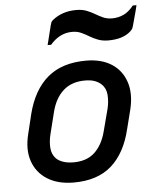

<svg xmlns="http://www.w3.org/2000/svg" viewBox="-55 -829 721 887"><g transform="rotate(-5 305.5 -385.5)"><path d="M356 -545Q427 -545 474 -515Q521 -485 539.5 -430.5Q558 -376 541 -304L518 -213Q492 -104 427 -46.5Q362 11 252 11Q178 11 129 -20Q80 -51 61.5 -105.5Q43 -160 61 -231L83 -322Q111 -432 178 -488.5Q245 -545 356 -545ZM343 -454Q282 -454 243.5 -420Q205 -386 189 -324L163 -220Q155 -188 157 -158Q159 -128 178 -108Q190 -96 210.5 -89Q231 -82 259 -82Q320 -82 356.5 -116Q393 -150 409 -211L436 -314Q444 -346 442 -377.5Q440 -409 420 -428Q408 -440 389.5 -447Q371 -454 343 -454ZM494 -729Q522 -729 547 -740.5Q572 -752 594 -780H611Q607 -761 598.5 -731Q590 -701 586 -685Q584 -678 582 -674Q580 -670 572 -662Q536 -629 468 -629Q441 -629 420 -637Q399 -645 381 -656Q363 -667 345 -675Q327 -683 304 -683Q246 -683 202 -632H186Q191 -652 198 -680Q205 -708 209 -724Q211 -731 213 -736Q215 -741 223 -747Q243 -763 270 -772.5Q297 -782 332 -782Q359 -782 379.5 -774Q400 -766 417.5 -755.5Q435 -745 453 -737Q471 -729 494 -729Z"/></g></svg>

Font: Recursive Sn Lnr St Med
Style: Italic
Weight: 500
Italic angle: -15°
Version: Version 1.079;hotconv 1.0.112;makeotfexe 2.5.65598; ttfautoh